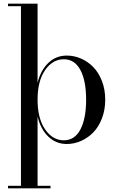

<svg xmlns="http://www.w3.org/2000/svg" viewBox="-20 -770 628 1040"><path d="M23.5 236.5H93.5V-736.5H23.5V-750H183.5V-321.5Q200.5 -390 242 -429.5Q283.5 -469 342 -469Q382 -469 419.5 -452.5Q457 -436 486 -406Q515 -376 532.5 -330.2Q550 -284.5 550 -230Q550 -175.5 532.5 -129.5Q515 -83.5 486 -53.5Q457 -23.5 419.5 -6.8Q382 10 342 10Q283.5 10 242 -29.8Q200.5 -69.5 183.5 -138.5V236.5H253.5V250H23.5ZM325.5 -10Q384.5 -10 415.5 -68.8Q446.5 -127.5 446.5 -230Q446.5 -332.5 415.5 -390.8Q384.5 -449 325.5 -449Q265.5 -449 224.5 -390.5Q183.5 -332 183.5 -230Q183.5 -128 224.5 -69Q265.5 -10 325.5 -10Z"/></svg>

Font: Bodoni* 16pt
Style: Regular
Weight: 400
Version: Version 2.3